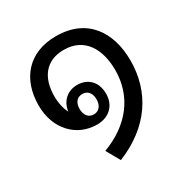

<svg xmlns="http://www.w3.org/2000/svg" viewBox="-149 -640 829 865"><g transform="rotate(-30 265.0 -207.0)"><path d="M234 108C410 37 496 -98 496 -259C496 -406 422 -522 259 -522C115 -522 36 -426 36 -290C36 -167 116 -84 222 -84C284 -84 326 -123 326 -185C326 -246 288 -284 232 -284C183 -284 145 -252 138 -200C126 -221 118 -256 118 -290C118 -387 165 -451 259 -451C366 -451 415 -366 415 -256C415 -119 333 -15 194 37ZM232 -131C204 -131 188 -153 188 -184C188 -217 204 -237 232 -237C260 -237 276 -216 276 -184C276 -153 260 -131 232 -131Z"/></g></svg>

Font: Noto Sans Thai Looped SemiCondensed
Style: Regular
Weight: 400
Width: 4
Designer: Sasikarn Vongin, Ben Mitchell
Foundry: The Fontpad Ltd
Version: Version 1.001